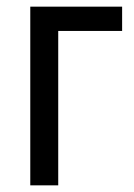

<svg xmlns="http://www.w3.org/2000/svg" viewBox="-20 -557 402 577"><path d="M71 -537V0H155V-464H347V-537Z"/></svg>

Font: Noto Sans Display SemiCondensed
Style: Regular
Weight: 400
Width: 4
Designer: Monotype Design team
Foundry: Monotype Imaging Inc.
Version: 1.000